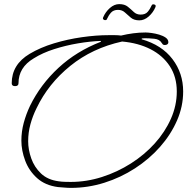

<svg xmlns="http://www.w3.org/2000/svg" viewBox="-20 -844 911 934"><path d="M325 70Q309 70 293.5 68.5Q278 67 262 66Q200 58 160.5 22.5Q121 -13 102.5 -62.5Q84 -112 84 -160Q84 -204 95.5 -246.5Q107 -289 126 -329Q177 -433 264.5 -514Q352 -595 471 -641L470 -645Q418 -643 359 -633Q300 -623 243.5 -605Q187 -587 144 -560Q70 -516 70 -439Q70 -425 53 -425Q37 -425 37 -439Q37 -530 124 -582Q176 -613 242 -633Q308 -653 378 -663Q448 -673 509 -673Q524 -673 539 -673Q554 -673 569 -671Q598 -678 628 -682Q658 -686 688 -686Q699 -686 717.5 -683.5Q736 -681 754.5 -675.5Q773 -670 786 -661Q799 -652 799 -638Q799 -632 794 -628.5Q789 -625 782 -625Q775 -625 772 -628Q769 -631 766 -636Q756 -653 730 -655.5Q704 -658 684 -658Q681 -658 677.5 -657.5Q674 -657 670 -657L669 -653Q767 -625 819 -556.5Q871 -488 871 -399Q871 -326 841 -257.5Q811 -189 758.5 -129.5Q706 -70 636.5 -25Q567 20 487.5 45Q408 70 325 70ZM324 41Q401 41 476 17Q551 -7 617 -49Q683 -91 733 -146.5Q783 -202 811.5 -266.5Q840 -331 840 -399Q840 -470 806 -522Q772 -574 712.5 -604.5Q653 -635 574 -642Q429 -610 322 -523.5Q215 -437 158 -318Q139 -280 128 -239.5Q117 -199 117 -157Q117 -116 132 -73.5Q147 -31 179.5 0Q212 31 266 38Q280 40 295 40.5Q310 41 324 41ZM658 -745Q632 -745 616.5 -758Q601 -771 587.5 -783.5Q574 -796 554 -796Q532 -796 520 -782.5Q508 -769 499 -749Q498 -746 491 -746Q487 -746 483 -749.5Q479 -753 482 -760Q493 -786 514.5 -805Q536 -824 560 -824Q586 -824 601.5 -811.5Q617 -799 630.5 -786Q644 -773 664 -773Q687 -773 698.5 -786.5Q710 -800 719 -820Q721 -823 726 -823Q731 -823 735 -820Q739 -817 736 -809Q725 -783 703.5 -764Q682 -745 658 -745Z"/></svg>

Font: Ms Madi
Style: Regular
Weight: 400
Designer: Robert E. Leuschke
Foundry: Robert E. Leuschke
Version: Version 1.010; ttfautohint (v1.8.3)